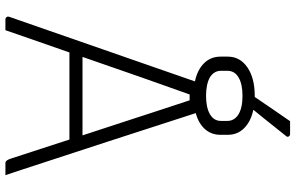

<svg xmlns="http://www.w3.org/2000/svg" viewBox="-206 -856 1063 690"><g transform="rotate(90 325.0 -511.5)"><path d="M89 0H49Q45 0 42 -4Q39 -8 41 -14Q99 -181 157 -347.5Q215 -514 273 -681Q231 -690 207.5 -714Q184 -738 184 -773V-799Q184 -843 222.5 -869.5Q261 -896 325 -896H329Q350 -927 370.5 -957Q391 -987 416 -1023H462Q468 -1023 471 -1018Q474 -1013 469 -1008Q449 -983 435 -965.5Q421 -948 407.5 -931Q394 -914 375 -891Q417 -882 441 -858Q465 -834 465 -799V-773Q465 -740 444.5 -717Q424 -694 387 -684Q437 -528 488 -372Q539 -216 590 -60Q595 -45 600 -30Q605 -15 610 0H566Q557 0 551 -18Q537 -60 519.5 -114.5Q502 -169 482 -230H169Q148 -171 128 -112.5Q108 -54 89 0ZM325 -852Q283 -852 259 -838Q235 -824 235 -798V-774Q235 -750 258 -735Q283 -721 325 -721Q367 -721 391 -735Q415 -749 415 -774V-798Q415 -821 394 -836Q370 -852 325 -852ZM320 -662Q294 -590 258.5 -488.5Q223 -387 185 -277H467Q444 -347 421 -417.5Q398 -488 377.5 -551Q357 -614 341 -662Z"/></g></svg>

Font: Recursive Sn Lnr St Lt
Style: Regular
Weight: 300
Version: Version 1.079;hotconv 1.0.112;makeotfexe 2.5.65598; ttfautoh